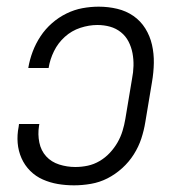

<svg xmlns="http://www.w3.org/2000/svg" viewBox="-20 -548 540 576"><path d="M202 8Q177 8 153.5 4Q130 0 108.5 -9.5Q87 -19 70.5 -35.5Q54 -52 44.5 -73.5Q35 -95 33 -119Q31 -143 36 -168L37 -176H98L97 -170Q93 -145 98 -120.5Q103 -96 118.5 -79Q134 -62 157.5 -54.5Q181 -47 206 -47Q225 -47 243.5 -51Q262 -55 279 -65Q296 -75 309.5 -89.5Q323 -104 332.5 -120.5Q342 -137 347.5 -155Q353 -173 356 -191L376 -311Q380 -331 380.5 -350.5Q381 -370 377.5 -388.5Q374 -407 365.5 -423.5Q357 -440 342.5 -451.5Q328 -463 310 -468Q292 -473 272 -473Q247 -473 221 -464.5Q195 -456 174.5 -437.5Q154 -419 142 -394.5Q130 -370 126 -345V-344H65V-345Q69 -369 78 -393Q87 -417 101.5 -439Q116 -461 136 -478.5Q156 -496 179.5 -507.5Q203 -519 227.5 -523.5Q252 -528 276 -528Q305 -528 332 -521.5Q359 -515 380.5 -500Q402 -485 416 -462.5Q430 -440 436 -413.5Q442 -387 441.5 -359Q441 -331 436 -302L416 -182Q412 -157 404 -132.5Q396 -108 381.5 -85Q367 -62 346.5 -43.5Q326 -25 302.5 -13Q279 -1 253 3.5Q227 8 202 8Z"/></svg>

Font: Iosevka Light Oblique
Style: Regular
Weight: 300
Italic angle: -9°
Monospace: yes
Designer: Belleve Invis
Foundry: Belleve Invis
Version: Version 32.5.0; ttfautohint (v1.8.4)